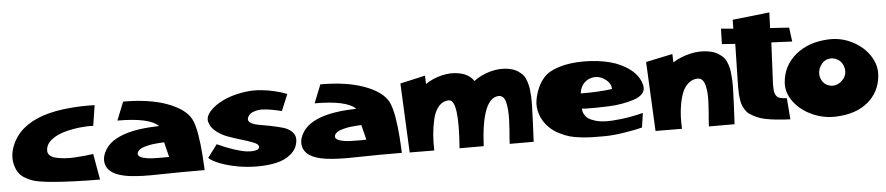

<svg xmlns="http://www.w3.org/2000/svg" viewBox="-42 -1004 5776 1251"><g transform="rotate(-5 2846.0 -379.0)"><path d="M244 -250Q243 -231 257 -217.5Q271 -204 297 -198Q323 -192 352.5 -189.5Q382 -187 418.5 -189Q455 -191 483.5 -194Q512 -197 541 -201L571 -31Q395 -32 270 -42Q239 -45 219.5 -47Q200 -49 170 -54.5Q140 -60 120 -68.5Q100 -77 78.5 -90Q57 -103 43 -123.5Q29 -144 22 -170Q4 -232 30 -298Q56 -364 108 -408Q212 -496 419 -513Q499 -520 578 -517L557 -383Q520 -386 470 -380.5Q420 -375 368.5 -361Q317 -347 281 -318Q245 -289 244 -250Z M830 -173Q832 -158 861.5 -149Q891 -140 934.5 -139Q978 -138 998.5 -138Q1019 -138 1032 -139L1008 -236Q1005 -236 998 -236Q991 -236 972 -234.5Q953 -233 936 -231Q919 -229 898 -224Q877 -219 862.5 -213Q848 -207 838.5 -196.5Q829 -186 830 -173ZM1204 -371Q1213 -354 1221 -326Q1229 -298 1234 -267.5Q1239 -237 1243 -203.5Q1247 -170 1249 -140Q1251 -110 1252.5 -85.5Q1254 -61 1254.5 -47Q1255 -33 1255 -33H1185H1183H1108Q1072 -33 1009.5 -31.5Q947 -30 898 -30Q849 -30 807 -33Q640 -43 613 -122Q600 -162 620 -204.5Q640 -247 680 -275Q761 -331 922 -342Q951 -344 984 -345Q926 -404 717 -404L765 -524Q936 -524 1051.5 -481.5Q1167 -439 1204 -371Z M1348 -194Q1409 -166 1459 -150Q1509 -134 1539 -130.5Q1569 -127 1589 -130Q1609 -133 1616 -140.5Q1623 -148 1621 -158Q1618 -172 1586.5 -184.5Q1555 -197 1512 -209.5Q1469 -222 1425 -238Q1381 -254 1347 -282Q1313 -310 1305 -346Q1298 -379 1329.5 -414Q1361 -449 1414 -475Q1467 -501 1537.5 -514Q1608 -527 1674 -519Q1713 -515 1753 -505.5Q1793 -496 1814 -488L1835 -480L1790 -372Q1782 -374 1769.5 -377.5Q1757 -381 1723 -387Q1689 -393 1661.5 -393.5Q1634 -394 1606.5 -384.5Q1579 -375 1568.5 -353Q1558 -331 1576 -317Q1594 -303 1629.5 -297Q1665 -291 1707.5 -282.5Q1750 -274 1787.5 -263.5Q1825 -253 1848 -229Q1871 -205 1867 -171Q1861 -119 1821 -85.5Q1781 -52 1724.5 -39.5Q1668 -27 1600.5 -27Q1533 -27 1471 -38.5Q1409 -50 1358.5 -69Q1308 -88 1285 -110Z M2120 -173Q2122 -158 2151.5 -149Q2181 -140 2224.5 -139Q2268 -138 2288.5 -138Q2309 -138 2322 -139L2298 -236Q2295 -236 2288 -236Q2281 -236 2262 -234.5Q2243 -233 2226 -231Q2209 -229 2188 -224Q2167 -219 2152.5 -213Q2138 -207 2128.5 -196.5Q2119 -186 2120 -173ZM2494 -371Q2503 -354 2511 -326Q2519 -298 2524 -267.5Q2529 -237 2533 -203.5Q2537 -170 2539 -140Q2541 -110 2542.5 -85.5Q2544 -61 2544.5 -47Q2545 -33 2545 -33H2475H2473H2398Q2362 -33 2299.5 -31.5Q2237 -30 2188 -30Q2139 -30 2097 -33Q1930 -43 1903 -122Q1890 -162 1910 -204.5Q1930 -247 1970 -275Q2051 -331 2212 -342Q2241 -344 2274 -345Q2216 -404 2007 -404L2055 -524Q2226 -524 2341.5 -481.5Q2457 -439 2494 -371Z M3080 -30H2922Q2947 -349 2879 -347Q2839 -346 2812.5 -315Q2786 -284 2774.5 -233Q2763 -182 2759 -133Q2755 -84 2757 -30L2596 -31L2575 -484L2739 -521L2741 -466Q2787 -498 2848 -513Q2909 -528 2965 -516Q3028 -503 3057 -458Q3103 -494 3168 -511.5Q3233 -529 3293 -516Q3324 -510 3347 -494.5Q3370 -479 3382 -462.5Q3394 -446 3402 -419.5Q3410 -393 3412 -375.5Q3414 -358 3416 -329Q3419 -286 3413 -161Q3407 -36 3407 -30H3250Q3250 -43 3252.5 -72Q3255 -101 3257 -127.5Q3259 -154 3260 -187.5Q3261 -221 3259 -248Q3257 -275 3252 -298.5Q3247 -322 3235 -334.5Q3223 -347 3206 -347Q3095 -344 3080 -30Z M3818 -412Q3796 -406 3780.5 -394Q3765 -382 3757.5 -369.5Q3750 -357 3746 -345Q3742 -333 3741 -325V-317Q3858 -316 3945 -328Q3946 -366 3905 -394.5Q3864 -423 3818 -412ZM3739 -218Q3739 -217 3739 -215Q3740 -205 3741.5 -197.5Q3743 -190 3752 -175Q3761 -160 3775.5 -150.5Q3790 -141 3819.5 -132Q3849 -123 3889 -122Q3929 -121 3991.5 -128.5Q4054 -136 4132 -155L4118 -61Q4073 -49 3998.5 -37.5Q3924 -26 3871 -26Q3865 -26 3853 -26Q3812 -26 3788 -26.5Q3764 -27 3719.5 -31.5Q3675 -36 3643.5 -45Q3612 -54 3575.5 -72.5Q3539 -91 3512 -118Q3472 -158 3456.5 -206.5Q3441 -255 3449 -299.5Q3457 -344 3474 -381Q3491 -418 3514 -443Q3546 -480 3615.5 -501.5Q3685 -523 3777 -523Q3867 -523 3944 -503.5Q4021 -484 4078.5 -440Q4136 -396 4150 -334Q4157 -304 4138 -281.5Q4119 -259 4083 -247Q4047 -235 4002 -227Q3957 -219 3911 -217.5Q3865 -216 3826.5 -215.5Q3788 -215 3763 -216Z M4730 -329Q4734 -286 4727.5 -160.5Q4721 -35 4721 -30H4553Q4553 -43 4555.5 -72Q4558 -101 4560 -127.5Q4562 -154 4563.5 -187.5Q4565 -221 4563 -248Q4561 -275 4555 -298.5Q4549 -322 4537 -334.5Q4525 -347 4506 -347Q4472 -346 4447 -324.5Q4422 -303 4408 -270.5Q4394 -238 4386 -194Q4378 -150 4376.5 -111Q4375 -72 4377 -30L4204 -31L4182 -484L4357 -521L4359 -466Q4409 -498 4474 -513Q4539 -528 4599 -516Q4632 -510 4656.5 -494.5Q4681 -479 4694 -462.5Q4707 -446 4715.5 -419.5Q4724 -393 4726 -375.5Q4728 -358 4730 -329Z M4993 -268Q4993 -237 4995 -221.5Q4997 -206 5005.5 -193Q5014 -180 5029.5 -175.5Q5045 -171 5075 -169L5086 -30Q5035 -32 4993.5 -36.5Q4952 -41 4921 -47.5Q4890 -54 4866 -65.5Q4842 -77 4825.5 -87.5Q4809 -98 4797.5 -115.5Q4786 -133 4780 -147.5Q4774 -162 4770.5 -185Q4767 -208 4766 -226Q4765 -244 4765 -273L4771 -551L4684 -557L4687 -658L4767 -651L4768 -709L5010 -736L5006 -634L5130 -626L5142 -534L5006 -540Z M5376 -527Q5460 -531 5533.5 -493.5Q5607 -456 5647.5 -393Q5688 -330 5681 -261Q5671 -156 5593 -91.5Q5515 -27 5388 -22Q5304 -18 5228.5 -52.5Q5153 -87 5109.5 -146Q5066 -205 5070 -270Q5078 -381 5162 -451Q5246 -521 5376 -527ZM5401 -227Q5431 -235 5453 -263.5Q5475 -292 5468 -329Q5460 -370 5428 -389.5Q5396 -409 5361 -399Q5331 -391 5311.5 -356.5Q5292 -322 5302 -285Q5313 -248 5343 -233.5Q5373 -219 5401 -227Z"/></g></svg>

Font: LONDON PRESLEY
Style: Regular
Weight: 400
Version: Version 001.000